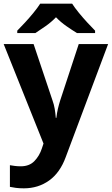

<svg xmlns="http://www.w3.org/2000/svg" viewBox="-20 -786 609 1046"><path d="M0 -546H163L266 -239Q274 -217 278 -193.5Q282 -170 284 -144H287Q290 -170 295.5 -193.5Q301 -217 308 -239L409 -546H569L338 70Q307 155 247.5 197.5Q188 240 110 240Q85 240 66.5 237.5Q48 235 34 232V114Q45 116 60.5 118Q76 120 93 120Q140 120 167.5 91.5Q195 63 208 23L217 -4ZM373 -766Q387 -744 409.5 -716.5Q432 -689 456 -663Q480 -637 498 -619V-606H399Q373 -622 342 -643.5Q311 -665 285 -692Q259 -665 229 -644Q199 -623 173 -606H74V-619Q93 -638 116.5 -663.5Q140 -689 162.5 -716.5Q185 -744 199 -766Z"/></svg>

Font: Noto IKEA Latin
Style: Bold
Weight: 700
Designer: Monotype Design Team
Foundry: Monotype Imaging Inc.
Version: Version 1.0